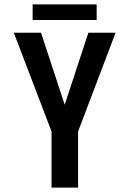

<svg xmlns="http://www.w3.org/2000/svg" viewBox="-20 -848 590 868"><path d="M213 0V-253.5L42.5 -700H165.5L272.5 -374.5L379.5 -700H502.5L333 -253.5V0ZM127.5 -757.5V-828H417V-757.5Z"/></svg>

Font: Trispace SemiCondensed Medium
Style: Regular
Weight: 500
Width: 4
Designer: Tyler Finck
Foundry: Etcetera Type Company
Version: Version 1.210; ttfautohint (v1.8.3)